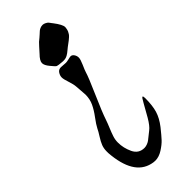

<svg xmlns="http://www.w3.org/2000/svg" viewBox="-248 -815 831 831"><g transform="rotate(-45 167.0 -399.5)"><path d="M124 -701.2Q130.9 -708 145 -724.6Q159.2 -741.2 171.9 -750Q176.8 -753.9 183.6 -760.3Q190.4 -766.6 194.8 -770.5Q199.2 -774.4 206.1 -777.3Q212.9 -780.3 220.7 -780.3H222.7Q225.6 -780.3 228.5 -779.3Q231.4 -778.3 233.9 -777.3Q236.3 -776.4 239.3 -774.4Q242.2 -772.5 243.7 -771.5Q245.1 -770.5 247.6 -767.6Q250 -764.6 251 -763.2Q252 -761.7 254.9 -757.8Q257.8 -753.9 258.8 -752.9Q284.2 -719.7 284.2 -704.1Q284.2 -702.1 283.7 -700.2Q283.2 -698.2 283.2 -696.3Q282.2 -688.5 279.3 -682.1Q276.4 -675.8 273.4 -671.4Q270.5 -667 264.6 -661.6Q258.8 -656.2 254.9 -653.3Q251 -650.4 243.2 -644.5Q235.4 -638.7 231.4 -635.7Q228.5 -633.8 221.2 -627.4Q213.9 -621.1 210.4 -618.7Q207 -616.2 201.2 -612.8Q195.3 -609.4 189.5 -607.9Q183.6 -606.4 176.8 -606.4H171.9Q144.5 -608.4 139.2 -610.8Q133.8 -613.3 118.2 -632.8Q102.5 -651.4 102.5 -665Q102.5 -679.7 124 -701.2ZM209 -502.9Q203.1 -481.4 169.9 -406.2Q136.7 -331.1 125 -295.9Q120.1 -281.2 111.3 -260.3Q102.5 -239.3 97.2 -223.1Q91.8 -207 91.8 -189.5Q91.8 -156.2 106.9 -124Q122.1 -91.8 157.2 -91.8Q166 -91.8 175.8 -95.7Q185.5 -99.6 191.4 -104.5Q197.3 -109.4 208 -117.7Q218.8 -126 224.6 -130.9Q240.2 -142.6 258.8 -174.3Q277.3 -206.1 290.5 -230.5Q303.7 -254.9 307.6 -254.9Q311.5 -254.9 311.5 -242.2Q311.5 -197.3 302.7 -167.5Q293.9 -137.7 269.5 -106.4Q246.1 -77.1 232.9 -63Q219.7 -48.8 196.8 -34.2Q173.8 -19.5 151.4 -19.5Q140.6 -19.5 128.9 -22.5Q41 -43 30.3 -187.5V-197.3Q30.3 -214.8 36.1 -230Q42 -245.1 54.2 -264.2Q66.4 -283.2 72.3 -295.9Q80.1 -311.5 99.1 -336.9Q118.2 -362.3 128.9 -385.3Q139.6 -408.2 139.6 -435.5Q139.6 -444.3 137.7 -462.4Q135.7 -480.5 135.7 -488.3Q134.8 -502.9 127 -526.4Q119.1 -549.8 119.1 -560.5Q119.1 -572.3 126.5 -583.5Q133.8 -594.7 147.5 -594.7Q151.4 -594.7 161.6 -593.8Q171.9 -592.8 176.8 -592.8Q183.6 -592.8 195.3 -595.7Q207 -598.6 210.9 -598.6Q219.7 -598.6 226.1 -589.4Q232.4 -580.1 232.4 -569.3Q232.4 -558.6 222.2 -535.6Q211.9 -512.7 209 -502.9Z"/></g></svg>

Font: Isabella
Style: Medium
Weight: 500
Designer: John Stracke
Version: Version 001.202